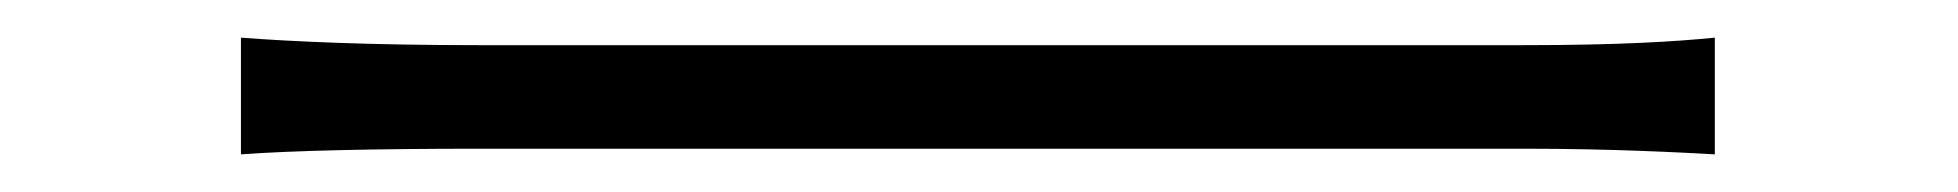

<svg xmlns="http://www.w3.org/2000/svg" viewBox="-20 -435 1040 102"><path d="M108 -353C135 -355 180 -356 235 -356H790C836 -356 873 -354 891 -353V-415C871 -413 841 -411 789 -411H235C176 -411 134 -413 108 -415Z"/></svg>

Font: Noto Sans CJK KR Light
Style: Regular
Weight: 300
Designer: Ryoko NISHIZUKA (kana & ideographs); Paul D. Hunt (Latin, Greek & Cyrillic); Wenlong ZHANG (bopomofo); Sandoll Communica
Foundry: Adobe Systems Incorporated
Version: Version 1.004;PS 1.004;hotconv 1.0.82;makeotf.lib2.5.63406